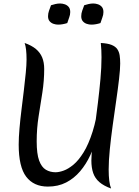

<svg xmlns="http://www.w3.org/2000/svg" viewBox="-20 -1048 795 1099"><path d="M233 -653Q233 -586 222.5 -518.5Q212 -451 201 -382Q190 -313 190 -239Q190 -167 204 -129Q218 -91 242.5 -76.5Q267 -62 298 -62Q318 -62 344.5 -71.5Q371 -81 400.5 -105.5Q430 -130 458.5 -176Q487 -222 510 -294.5Q533 -367 547 -472Q561 -577 561 -720L564 -388Q554 -329 537.5 -270.5Q521 -212 497 -160Q473 -108 438.5 -67.5Q404 -27 358.5 -3.5Q313 20 254 20Q173 20 130 -36.5Q87 -93 87 -220Q87 -260 91.5 -312Q96 -364 103 -420Q110 -476 116.5 -530.5Q123 -585 127.5 -631Q132 -677 132 -707Q132 -772 121 -802Q161 -788 185.5 -767.5Q210 -747 221.5 -719Q233 -691 233 -653ZM668 -684Q668 -652 661.5 -596Q655 -540 645 -471Q635 -402 625 -330Q615 -258 608.5 -192.5Q602 -127 602 -78Q602 -2 616 31Q574 16 549 -5.5Q524 -27 513.5 -57.5Q503 -88 503 -129Q503 -160 509 -211.5Q515 -263 523.5 -327Q532 -391 540.5 -460Q549 -529 555 -596Q561 -663 561 -720Q561 -741 560 -762Q559 -783 557 -802Q596 -800 618.5 -791Q641 -782 651.5 -766.5Q662 -751 665 -730.5Q668 -710 668 -684ZM365 -916Q353 -912 339.5 -909.5Q326 -907 313 -907Q300 -907 286.5 -911.5Q273 -916 264 -926.5Q255 -937 255 -955Q255 -971 260.5 -986.5Q266 -1002 272 -1018Q284 -1022 297.5 -1025Q311 -1028 324 -1028Q337 -1028 350.5 -1023.5Q364 -1019 373 -1008.5Q382 -998 382 -979Q382 -963 376 -948Q370 -933 365 -916ZM555 -916Q543 -912 529.5 -909.5Q516 -907 503 -907Q490 -907 476.5 -911.5Q463 -916 454 -926.5Q445 -937 445 -955Q445 -971 450.5 -986.5Q456 -1002 462 -1018Q474 -1022 487.5 -1025Q501 -1028 514 -1028Q527 -1028 540.5 -1023.5Q554 -1019 563 -1008.5Q572 -998 572 -979Q572 -963 566 -948Q560 -933 555 -916Z"/></svg>

Font: Merienda
Style: Regular
Weight: 400
Designer: Eduardo Rodriguez Tunni
Foundry: Eduardo Rodriguez Tunni
Version: Version 2.001